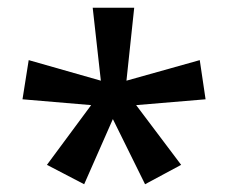

<svg xmlns="http://www.w3.org/2000/svg" viewBox="-20 -780 589 495"><path d="M326 -760H219L240 -572L54 -625L38 -524L215 -509L101 -355L197 -305L271 -473L354 -305L447 -355L331 -509L510 -524L495 -625L306 -572Z"/></svg>

Font: Noto Sans Bassa Vah Medium
Style: Regular
Weight: 500
Designer: Monotype Design Team
Foundry: Monotype Imaging Inc.
Version: Version 2.002